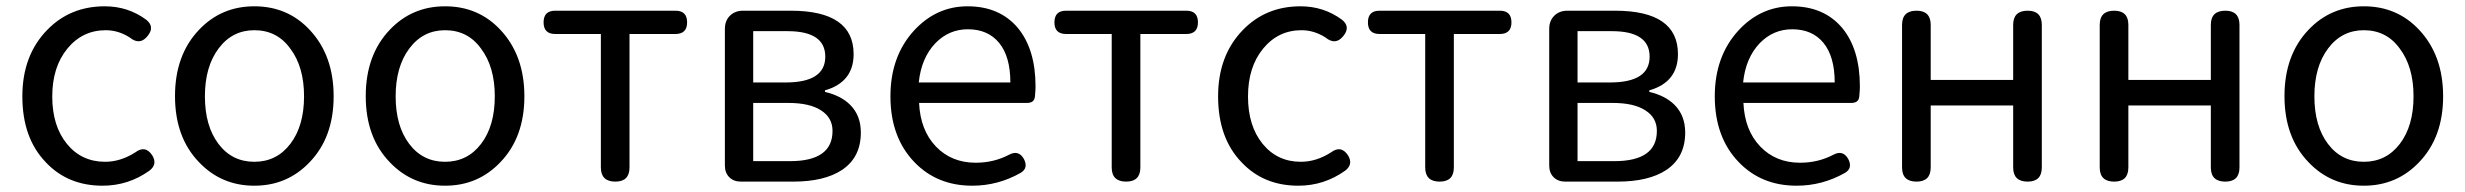

<svg xmlns="http://www.w3.org/2000/svg" viewBox="-20 -577 7833 610"><path d="M306 13Q195 13 125 -62Q51 -139 51 -271Q51 -401 130 -482Q203 -557 313 -557Q387 -557 445 -514Q472 -492 450 -464Q425 -431 392 -458Q356 -481 316 -481Q242 -481 194 -422.5Q146 -364 146 -270.5Q146 -177 192.5 -120Q239 -63 314 -63Q363 -63 410 -93Q442 -117 464 -83Q481 -55 455 -35Q388 13 306 13Z M788 13Q683 13 612 -62Q536 -141 536 -271.5Q536 -402 612 -482Q683 -557 788 -557Q894 -557 964 -482Q1040 -401 1040 -271Q1040 -141 964 -62Q893 13 788 13ZM788 -63Q859 -63 902.5 -120Q946 -177 946 -271Q946 -365 902 -423Q860 -481 788 -481Q718 -481 674.5 -423Q631 -365 631 -271Q631 -177 674 -120Q717 -63 788 -63Z M1394 13Q1289 13 1218 -62Q1142 -141 1142 -271.5Q1142 -402 1218 -482Q1289 -557 1394 -557Q1500 -557 1570 -482Q1646 -401 1646 -271Q1646 -141 1570 -62Q1499 13 1394 13ZM1394 -63Q1465 -63 1508.5 -120Q1552 -177 1552 -271Q1552 -365 1508 -423Q1466 -481 1394 -481Q1324 -481 1280.5 -423Q1237 -365 1237 -271Q1237 -177 1280 -120Q1323 -63 1394 -63Z M1935 0Q1889 0 1889 -45V-469H1744Q1707 -469 1707 -506Q1707 -543 1744 -543H1935H2126Q2163 -543 2163 -506Q2163 -469 2126 -469H1980V-45Q1980 0 1935 0Z M2334 0Q2311 0 2297 -14Q2283 -28 2283 -51V-485Q2283 -511 2299 -527Q2315 -543 2341 -543H2492Q2692 -543 2692 -405Q2692 -316 2601 -290V-285Q2652 -273 2681 -244Q2715 -210 2715 -156Q2715 -77 2655 -37Q2599 0 2500 0H2391ZM2373 -65H2431H2490Q2625 -65 2625 -161Q2625 -203 2589 -226Q2553 -250 2484 -250H2373ZM2373 -315H2476Q2602 -315 2602 -397Q2602 -478 2482 -478H2427H2373Z M3069 13Q2957 13 2885 -62Q2809 -141 2809 -271Q2809 -398 2884 -480Q2955 -557 3054 -557Q3156 -557 3214 -488Q3270 -420 3270 -302Q3270 -290 3268 -270Q3266 -250 3243 -250H3083H2900Q2904 -163 2953.5 -111.5Q3003 -60 3080 -60Q3137 -60 3185 -85Q3216 -102 3233 -72Q3248 -43 3223 -28Q3151 13 3069 13ZM2899 -315H3044H3190Q3190 -397 3154.5 -440.5Q3119 -484 3055 -484Q2995 -484 2952 -440Q2907 -393 2899 -315Z M3558 0Q3512 0 3512 -45V-469H3367Q3330 -469 3330 -506Q3330 -543 3367 -543H3558H3749Q3786 -543 3786 -506Q3786 -469 3749 -469H3603V-45Q3603 0 3558 0Z M4105 13Q3994 13 3924 -62Q3850 -139 3850 -271Q3850 -401 3929 -482Q4002 -557 4112 -557Q4186 -557 4244 -514Q4271 -492 4249 -464Q4224 -431 4191 -458Q4155 -481 4115 -481Q4041 -481 3993 -422.5Q3945 -364 3945 -270.5Q3945 -177 3991.5 -120Q4038 -63 4113 -63Q4162 -63 4209 -93Q4241 -117 4263 -83Q4280 -55 4254 -35Q4187 13 4105 13Z M4554 0Q4508 0 4508 -45V-469H4363Q4326 -469 4326 -506Q4326 -543 4363 -543H4554H4745Q4782 -543 4782 -506Q4782 -469 4745 -469H4599V-45Q4599 0 4554 0Z M4953 0Q4930 0 4916 -14Q4902 -28 4902 -51V-485Q4902 -511 4918 -527Q4934 -543 4960 -543H5111Q5311 -543 5311 -405Q5311 -316 5220 -290V-285Q5271 -273 5300 -244Q5334 -210 5334 -156Q5334 -77 5274 -37Q5218 0 5119 0H5010ZM4992 -65H5050H5109Q5244 -65 5244 -161Q5244 -203 5208 -226Q5172 -250 5103 -250H4992ZM4992 -315H5095Q5221 -315 5221 -397Q5221 -478 5101 -478H5046H4992Z M5688 13Q5576 13 5504 -62Q5428 -141 5428 -271Q5428 -398 5503 -480Q5574 -557 5673 -557Q5775 -557 5833 -488Q5889 -420 5889 -302Q5889 -290 5887 -270Q5885 -250 5862 -250H5702H5519Q5523 -163 5572.5 -111.5Q5622 -60 5699 -60Q5756 -60 5804 -85Q5835 -102 5852 -72Q5867 -43 5842 -28Q5770 13 5688 13ZM5518 -315H5663H5809Q5809 -397 5773.5 -440.5Q5738 -484 5674 -484Q5614 -484 5571 -440Q5526 -393 5518 -315Z M6069 0Q6023 0 6023 -45V-498Q6023 -543 6069 -543Q6114 -543 6114 -498V-323H6376V-498Q6376 -543 6422 -543Q6467 -543 6467 -498V-45Q6467 0 6422 0Q6376 0 6376 -45V-242H6245H6114V-45Q6114 0 6069 0Z M6697 0Q6651 0 6651 -45V-498Q6651 -543 6697 -543Q6742 -543 6742 -498V-323H7004V-498Q7004 -543 7050 -543Q7095 -543 7095 -498V-45Q7095 0 7050 0Q7004 0 7004 -45V-242H6873H6742V-45Q6742 0 6697 0Z M7490 13Q7385 13 7314 -62Q7238 -141 7238 -271.5Q7238 -402 7314 -482Q7385 -557 7490 -557Q7596 -557 7666 -482Q7742 -401 7742 -271Q7742 -141 7666 -62Q7595 13 7490 13ZM7490 -63Q7561 -63 7604.5 -120Q7648 -177 7648 -271Q7648 -365 7604 -423Q7562 -481 7490 -481Q7420 -481 7376.5 -423Q7333 -365 7333 -271Q7333 -177 7376 -120Q7419 -63 7490 -63Z"/></svg>

Font: GenSenRounded JP R
Style: Regular
Weight: 400
Version: Version 1.501;PS 1;hotconv 16.6.51;makeotf.lib2.5.65220